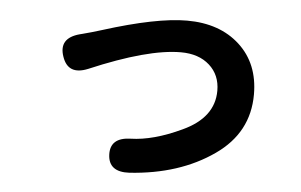

<svg xmlns="http://www.w3.org/2000/svg" viewBox="-44 -592 1089 694"><g transform="rotate(5 500.0 -245.0)"><path d="M448 38Q373 42 370 -20Q367 -83 442 -85Q524 -87 626 -135Q739 -187 739 -285Q739 -342 700 -377Q661 -412 596 -412Q476 -412 267 -323Q196 -294 174 -359Q151 -425 226 -445L234 -447Q269 -456 304 -467Q498 -528 608 -528Q727 -528 799.5 -461.5Q872 -395 872 -283Q872 -144 753 -61Q629 26 448 38Z"/></g></svg>

Font: Resource Han Rounded JP
Style: Bold
Weight: 700
Designer: Cyano Hao (round all glyphs); Ryoko NISHIZUKA 西塚涼子 (kana, bopomofo & ideographs); Paul D. Hunt (Latin, Greek & Cyrillic)
Foundry: Cyano Hao
Version: 0.990